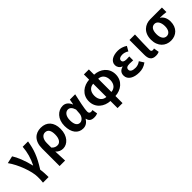

<svg xmlns="http://www.w3.org/2000/svg" viewBox="266 -2094 3678 3678"><g transform="rotate(-45 2104.5 -255.0)"><path d="M213 201H365C365 138 362 57 351 -12C494 -238 538 -370 569 -560H424C414 -419 375 -289 314 -167H309C271 -331 206 -492 151 -574L1 -540C119 -377 220 -102 220 51C220 124 219 153 213 201Z M663 201H812C808 114 805 36 801 -54C844 -3 898 14 950 14C1067 14 1181 -97 1181 -289C1181 -468 1086 -574 925 -574C777 -574 663 -479 663 -273ZM917 -107C879 -107 841 -116 801 -161V-283C801 -391 853 -453 920 -453C996 -453 1031 -394 1031 -287C1031 -165 979 -107 917 -107Z M1494 14C1561 14 1615 -19 1654 -85H1659C1672 -14 1719 14 1793 14C1835 14 1865 5 1884 -4L1866 -113C1853 -108 1840 -106 1828 -106C1797 -106 1774 -120 1774 -159C1774 -248 1817 -426 1846 -560H1702L1682 -452H1678C1643 -539 1584 -574 1519 -574C1390 -574 1272 -463 1272 -276C1272 -93 1360 14 1494 14ZM1528 -107C1463 -107 1422 -162 1422 -277C1422 -398 1481 -453 1540 -453C1588 -453 1626 -422 1651 -341L1644 -242C1639 -167 1584 -107 1528 -107Z M2233 -101C2147 -105 2085 -169 2085 -280C2085 -391 2147 -455 2233 -459ZM2233 201H2368V9C2523 2 2666 -100 2666 -280C2666 -460 2525 -562 2368 -569V-711H2233V-569C2078 -561 1935 -460 1935 -280C1935 -100 2078 1 2233 9ZM2368 -459C2457 -455 2516 -391 2516 -280C2516 -169 2454 -105 2368 -101Z M3009 14C3082 14 3144 -1 3215 -53L3156 -146C3111 -111 3063 -100 3024 -100C2943 -100 2898 -126 2898 -173C2898 -219 2930 -238 2997 -238C3027 -238 3058 -236 3091 -234V-340C3065 -338 3038 -337 3015 -337C2953 -337 2922 -358 2922 -396C2922 -437 2962 -460 3019 -460C3064 -460 3108 -446 3147 -420L3202 -515C3147 -552 3079 -574 3012 -574C2888 -574 2778 -524 2778 -416C2778 -369 2807 -316 2864 -297V-292C2799 -275 2754 -235 2754 -158C2754 -46 2866 14 3009 14Z M3462 14C3505 14 3530 6 3552 -4L3534 -113C3522 -108 3509 -106 3500 -106C3470 -106 3455 -117 3455 -153C3455 -258 3461 -423 3466 -560H3317V-159C3317 -54 3351 14 3462 14Z M3872 14C4019 14 4126 -86 4126 -251C4126 -341 4091 -411 4032 -446V-450C4091 -449 4134 -445 4196 -438V-560H3879C3741 -560 3611 -468 3611 -273C3611 -88 3729 14 3872 14ZM3874 -106C3806 -106 3761 -168 3761 -273C3761 -390 3807 -440 3874 -440C3946 -440 3986 -361 3986 -266C3986 -165 3942 -106 3874 -106Z"/></g></svg>

Font: Noto Sans Mono CJK SC
Style: Bold
Weight: 700
Designer: Ryoko NISHIZUKA 西塚涼子 (kana, bopomofo & ideographs); Paul D. Hunt (Latin, Greek & Cyrillic); Sandoll Communications 산돌커뮤니
Foundry: Adobe
Version: Version 2.004;hotconv 1.0.118;makeotfexe 2.5.65603